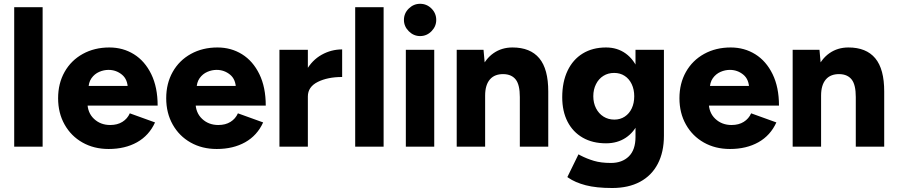

<svg xmlns="http://www.w3.org/2000/svg" viewBox="-20 -757 4629 991"><path d="M53.3 -720H200V0H53.3Z M279.9 -250Q279.9 -326.3 313.4 -385.8Q346.9 -445.3 407.3 -478.7Q467.7 -512 544.5 -512Q614.9 -512 671.3 -477Q727.7 -441.9 760.7 -374.3Q793.7 -306.7 793.7 -211.9H416.3L431.3 -228.2Q431.3 -175.4 465.1 -143.6Q498.8 -111.8 548.8 -111.8Q585.9 -111.8 611.8 -128Q637.7 -144.2 650 -172.1L780.2 -125.1Q749.6 -57.7 687.5 -22.8Q625.4 12 540.6 12Q465.1 12 406 -21.3Q346.8 -54.7 313.4 -114.2Q279.9 -173.7 279.9 -250ZM422.3 -313.6H652.9L639.8 -296.4Q639.8 -346.9 609.6 -371.6Q579.4 -396.3 540.2 -396.3Q515.8 -396.3 492 -386Q468.1 -375.6 452.3 -353.5Q436.5 -331.3 436.5 -296.4Z M837.9 -250Q837.9 -326.3 871.4 -385.8Q904.9 -445.3 965.3 -478.7Q1025.7 -512 1102.5 -512Q1172.9 -512 1229.3 -477Q1285.7 -441.9 1318.7 -374.3Q1351.7 -306.7 1351.7 -211.9H974.3L989.3 -228.2Q989.3 -175.4 1023.1 -143.6Q1056.8 -111.8 1106.8 -111.8Q1143.9 -111.8 1169.8 -128Q1195.7 -144.2 1208 -172.1L1338.2 -125.1Q1307.6 -57.7 1245.5 -22.8Q1183.4 12 1098.6 12Q1023.1 12 964 -21.3Q904.8 -54.7 871.4 -114.2Q837.9 -173.7 837.9 -250ZM980.3 -313.6H1210.9L1197.8 -296.4Q1197.8 -346.9 1167.6 -371.6Q1137.4 -396.3 1098.2 -396.3Q1073.8 -396.3 1050 -386Q1026.1 -375.6 1010.3 -353.5Q994.5 -331.3 994.5 -296.4Z M1746 -502V-359.6Q1671 -359.6 1620 -334.1Q1569 -308.5 1569 -259.1L1528.9 -260.3Q1528.9 -337.3 1559.9 -392Q1590.8 -446.8 1640.3 -474.4Q1689.7 -502 1746 -502ZM1422.3 -500H1569V0H1422.3Z M1813.3 -720H1960V0H1813.3Z M2074.7 -500H2221.3V0H2074.7ZM2064.9 -654.1Q2064.9 -688.4 2089.9 -712.9Q2114.9 -737.4 2148.3 -737.4Q2182.6 -737.4 2207.1 -712.9Q2231.6 -688.4 2231.6 -654.1Q2231.6 -620.8 2207.1 -595.8Q2182.6 -570.8 2148.3 -570.8Q2114.9 -570.8 2089.9 -595.8Q2064.9 -620.8 2064.9 -654.1Z M2337.3 -500H2475.7L2484 -408V0H2337.3ZM2663.1 -256H2809.8V0H2663.1ZM2580.8 -374.4Q2533.7 -375.8 2508.8 -347.2Q2484 -318.5 2484 -263.5H2438.3Q2438.3 -341.3 2461.7 -397.3Q2485.1 -453.2 2527.4 -482.6Q2569.7 -512 2625.1 -512Q2717.1 -512 2763.6 -456.2Q2810.1 -400.4 2809.8 -284.1V-256H2663.1Q2663.1 -319 2642.3 -346Q2621.5 -372.9 2580.8 -374.4Z M2912.6 159.9 2908.4 156.8 2965.8 39.6 2976.2 45.3Q3008.7 62.2 3045.3 73.1Q3081.9 84.1 3133.3 84.1Q3191 84.1 3225.6 50.3Q3260.1 16.6 3260.1 -50.3V-500H3406.8V-56.1Q3406.8 27.9 3375.1 88.6Q3343.5 149.2 3283.6 181.3Q3223.7 213.4 3139.8 213.4Q3058.2 213.4 3003.3 199.2Q2948.4 184.9 2912.6 159.9ZM2881.9 -255.1Q2881.9 -334.2 2909.5 -392Q2937.1 -449.9 2987.8 -480.9Q3038.6 -512 3107.9 -512Q3166.6 -512 3209.8 -480.6Q3253.1 -449.2 3276.2 -390.6Q3299.4 -332 3299.4 -252.2Q3299.4 -180.1 3276.2 -127.4Q3253.1 -74.7 3209.8 -46Q3166.6 -17.3 3107.9 -17.3Q3038.6 -17.3 2987.8 -46.4Q2937.1 -75.4 2909.5 -128.8Q2881.9 -182.3 2881.9 -255.1ZM3253.6 -260.2Q3253.6 -295.1 3240.6 -322.6Q3227.5 -350.2 3204.1 -365.4Q3180.7 -380.6 3150 -380.6Q3118.5 -380.6 3094.3 -365.4Q3070 -350.2 3056.2 -322.6Q3042.3 -295.1 3042.3 -260.2Q3042.3 -225.7 3056.3 -198.2Q3070.3 -170.7 3094.9 -155.2Q3119.5 -139.7 3151 -139.7Q3181.4 -139.7 3204.8 -155.2Q3228.2 -170.7 3240.9 -197.9Q3253.6 -225 3253.6 -260.2Z M3486.9 -250Q3486.9 -326.3 3520.4 -385.8Q3553.9 -445.3 3614.3 -478.7Q3674.7 -512 3751.5 -512Q3821.9 -512 3878.3 -477Q3934.7 -441.9 3967.7 -374.3Q4000.7 -306.7 4000.7 -211.9H3623.3L3638.3 -228.2Q3638.3 -175.4 3672.1 -143.6Q3705.8 -111.8 3755.8 -111.8Q3792.9 -111.8 3818.8 -128Q3844.7 -144.2 3857 -172.1L3987.2 -125.1Q3956.6 -57.7 3894.5 -22.8Q3832.4 12 3747.6 12Q3672.1 12 3613 -21.3Q3553.8 -54.7 3520.4 -114.2Q3486.9 -173.7 3486.9 -250ZM3629.3 -313.6H3859.9L3846.8 -296.4Q3846.8 -346.9 3816.6 -371.6Q3786.4 -396.3 3747.2 -396.3Q3722.8 -396.3 3699 -386Q3675.1 -375.6 3659.3 -353.5Q3643.5 -331.3 3643.5 -296.4Z M4071.3 -500H4209.7L4218 -408V0H4071.3ZM4397.1 -256H4543.8V0H4397.1ZM4314.8 -374.4Q4267.7 -375.8 4242.8 -347.2Q4218 -318.5 4218 -263.5H4172.3Q4172.3 -341.3 4195.7 -397.3Q4219.1 -453.2 4261.4 -482.6Q4303.7 -512 4359.1 -512Q4451.1 -512 4497.6 -456.2Q4544.1 -400.4 4543.8 -284.1V-256H4397.1Q4397.1 -319 4376.3 -346Q4355.5 -372.9 4314.8 -374.4Z"/></svg>

Font: Oak Sans Light
Style: Regular
Weight: 400
Designer: Erik Kennedy, Walven
Foundry: Erik Kennedy, Walven
Version: Version 1.100;Glyphs 3.1.2 (3151)